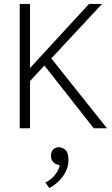

<svg xmlns="http://www.w3.org/2000/svg" viewBox="-20 -650 567 973"><path d="M80 0V-630H132V-305L431 -630H497L240 -354L522 0H455L205 -318L132 -239V0ZM278 186Q261 183 249.5 171Q238 159 238 138Q238 120 249.5 108Q261 96 279 96Q295 96 311 109.5Q327 123 327 162Q327 185 319 206Q311 227 297.5 245.5Q284 264 266.5 278.5Q249 293 230 303L210 275Q240 260 259 236Q278 212 283 187Z"/></svg>

Font: Mukta Mahee ExtraLight
Style: Regular
Weight: 275
Designer: Shuchita Grover, Noopur Datye, Girish Dalvi, Yashodeep Gholap
Foundry: Ek Type
Version: Version 2.538;PS 1.000;hotconv 16.6.51;makeotf.lib2.5.65220;